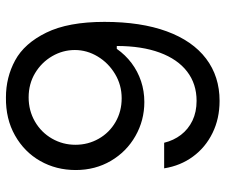

<svg xmlns="http://www.w3.org/2000/svg" viewBox="-77 -680 767 653"><g transform="rotate(-90 306.5 -353.5)"><path d="M558.6 -381.8Q558.6 -257.8 526.4 -169.9Q494.1 -82 433.6 -36.1Q373 9.8 290 9.8Q229.5 9.8 180.7 -14.2Q131.8 -38.1 100.6 -80.6Q69.3 -123 60.5 -178.7H147.5Q155.3 -146.5 174.3 -121.6Q193.4 -96.7 222.7 -82.5Q252 -68.4 290 -68.4Q347.7 -68.4 389.6 -100.6Q431.6 -132.8 454.1 -193.8Q476.6 -254.9 476.6 -339.8H466.8Q446.3 -310.5 418.5 -289.6Q390.6 -268.6 356.9 -257.3Q323.2 -246.1 286.1 -246.1Q223.6 -246.1 170.4 -276.4Q117.2 -306.6 85.9 -359.9Q54.7 -413.1 54.7 -479.5Q54.7 -545.9 85.4 -600.1Q116.2 -654.3 172.4 -686Q228.5 -717.8 301.8 -716.8Q370.1 -716.8 427.7 -685.5Q485.4 -654.3 522 -579.6Q558.6 -504.9 558.6 -381.8ZM140.6 -480.5Q140.6 -437.5 161.1 -401.4Q181.6 -365.2 217.8 -344.2Q253.9 -323.2 298.8 -323.2Q343.8 -323.2 381.3 -345.7Q418.9 -368.2 440.9 -404.8Q462.9 -441.4 462.9 -482.4Q462.9 -523.4 441.9 -559.6Q420.9 -595.7 384.3 -617.7Q347.7 -639.6 301.8 -639.6Q256.8 -639.6 219.7 -618.2Q182.6 -596.7 161.6 -560.1Q140.6 -523.4 140.6 -480.5Z"/></g></svg>

Font: Pretendard Std Variable
Style: Regular
Weight: 400
Designer: Base glyphs from Inter by Rasmus Andersson; Hangeul glyphs from Noto Sans CJK(Source Han Sans) by Jang Soo-young and Kan
Foundry: Kil Hyung-jin
Version: Version 1.309;Glyphs 3.2 (3225)